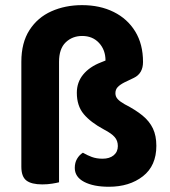

<svg xmlns="http://www.w3.org/2000/svg" viewBox="-20 -696 650 733"><path d="M205.4 -284.3H61.5V-460.1Q61.5 -533 92.5 -581.1Q123.5 -629.3 176.1 -652.8Q228.8 -676.4 293.3 -676.4Q361.7 -676.4 414.1 -650.3Q466.6 -624.3 496.3 -575.8Q526 -527.3 526 -459.4Q526 -415.5 491 -398.7L454.1 -381Q437.3 -372.2 429 -363.1Q420.6 -353.9 420.6 -340Q420.6 -327.1 429.4 -317.6Q438.2 -308 456 -298Q497.3 -276.8 524 -255Q550.7 -233.1 563.8 -205.5Q576.9 -177.9 576.9 -139.4Q576.9 -63.2 525.6 -23.1Q474.2 17 395.6 17Q336.9 17 301.2 -1.7Q265.5 -20.4 265.5 -54.9Q265.5 -74.8 274.1 -89.6Q282.7 -104.4 296.4 -113Q311.9 -103.7 330.2 -96.9Q348.5 -90.1 371.6 -90.1Q398.3 -90.1 414.1 -103.2Q429.9 -116.4 429.9 -138.3Q429.9 -158.9 417.8 -172.7Q405.8 -186.6 377.1 -201.5Q326 -228.9 299.6 -260.5Q273.3 -292 273.3 -341.7Q273.3 -382 297.6 -411.5Q321.9 -441 364.7 -457.6L382.8 -464.9Q382.8 -505.3 358.2 -532Q333.6 -558.7 293.8 -558.7Q256.3 -558.7 230.9 -534.4Q205.4 -510 205.4 -459.8ZM61.5 -319.5H205.4V-0.1Q196.5 2.3 179 5.1Q161.6 8 141.3 8Q100.2 8 80.8 -6.8Q61.5 -21.7 61.5 -59.5Z"/></svg>

Font: Baloo Bhaina 2
Style: Regular
Weight: 400
Designer: Yesha Goshar, Manish Minz, Shuchita Grover and Ek Type
Foundry: Ek Type
Version: Version 1.700